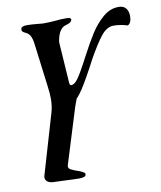

<svg xmlns="http://www.w3.org/2000/svg" viewBox="-81 -492 708 842"><g transform="rotate(-10 273.5 -71.5)"><path d="M547 -379Q547 -348 530 -340Q498 -350 468 -350Q438 -350 412.5 -318Q387 -286 351 -222L332 -186Q328 -179 312 -150Q296 -121 281.5 -99Q267 -77 253 -62L241 -29L165 216Q160 230 172 237Q184 244 214 254Q225 259 230 262.5Q235 266 234 273Q233 279 224 281.5Q215 284 206 284Q184 284 146 282Q108 280 93 280Q74 280 64 272.5Q54 265 54 253Q54 249 56 243L133 -19Q142 -48 142 -83Q142 -106 137 -143L113 -332Q110 -355 103 -368Q96 -381 81 -387Q72 -391 69 -395.5Q66 -400 68 -408Q71 -418 95 -418Q114 -418 144 -415Q160 -413 169 -413Q189 -413 217 -415Q240 -418 270 -418Q293 -418 290 -406Q287 -399 281 -395.5Q275 -392 261 -388Q237 -381 226 -345Q220 -325 221 -316L233 -135Q235 -125 240 -125Q255 -125 270.5 -146.5Q286 -168 311 -215L323 -238Q353 -295 377.5 -333.5Q402 -372 434 -399.5Q466 -427 504 -427Q526 -427 536.5 -413.5Q547 -400 547 -379Z"/></g></svg>

Font: EB Garamond SemiBold
Style: Italic
Weight: 600
Italic angle: -17.2°
Designer: Georg Duffner and Octavio Pardo
Foundry: Georg Duffner
Version: Version 1.000